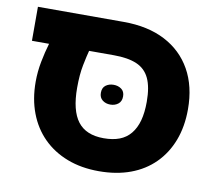

<svg xmlns="http://www.w3.org/2000/svg" viewBox="-71 -688 883 784"><g transform="rotate(10 370.5 -296.0)"><path d="M386 13Q313 13 254.5 -9.5Q196 -32 154.5 -73.5Q113 -115 91 -173Q69 -231 69 -302Q69 -344 77 -385.5Q85 -427 96 -464H25V-605H381Q481 -605 552.5 -568Q624 -531 662.5 -462.5Q701 -394 701 -299Q701 -227 679 -169.5Q657 -112 616 -71Q575 -30 517 -8.5Q459 13 386 13ZM382 -123Q420 -123 447.5 -133.5Q475 -144 493.5 -166.5Q512 -189 521 -222Q530 -255 530 -300Q530 -361 513 -397Q496 -433 459.5 -448.5Q423 -464 365 -464H262Q256 -442 248 -402Q240 -362 240 -308Q240 -213 274.5 -168Q309 -123 382 -123ZM339 -304Q339 -325 352.5 -335Q366 -345 385 -345Q404 -345 417.5 -335Q431 -325 431 -305Q431 -284 417.5 -273.5Q404 -263 385 -263Q366 -263 352.5 -273.5Q339 -284 339 -304Z"/></g></svg>

Font: Noto Sans Hebrew ExtraBold
Style: Regular
Weight: 800
Designer: Monotype Design Team
Foundry: Monotype Imaging Inc.
Version: Version 2.003